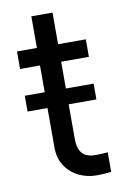

<svg xmlns="http://www.w3.org/2000/svg" viewBox="-78 -705 496 759"><g transform="rotate(-10 170.0 -325.0)"><path d="M22.5 -352.5H298.8V-289.1H22.5ZM298.8 -460H22.5V-530.3H298.8ZM187.5 -657.2V-152.3Q187.5 -120.1 196.8 -103Q206.1 -85.9 221.2 -79.6Q236.3 -73.2 256.8 -73.2Q281.2 -73.2 306.6 -75.2V2.9Q281.2 6.8 248 6.8Q210.9 6.8 177.7 -8.8Q144.5 -24.4 123.5 -55.7Q102.5 -86.9 102.5 -130.9V-657.2Z"/></g></svg>

Font: Pretendard GOV Variable
Style: Regular
Weight: 400
Designer: Base glyphs from Inter by Rasmus Andersson; Hangul glyphs from Noto Sans CJK(Source Han Sans) by Jang Soo-young and Kang
Foundry: Kil Hyung-jin
Version: Version 1.307;Glyphs 3.2 (3192)